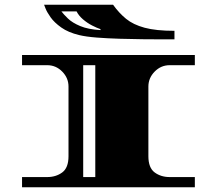

<svg xmlns="http://www.w3.org/2000/svg" viewBox="-20 -790 921 810"><path d="M73 0V-43H179Q216 -43 242.5 -62.5Q269 -82 269 -131V-425Q269 -461 242.5 -488Q216 -515 179 -515H73V-558H802V-515H696Q659 -515 632.5 -488Q606 -461 606 -425V-131Q606 -82 632.5 -62.5Q659 -43 696 -43H802V0ZM331 -43H382V-515H331ZM662 -624Q629 -624 582 -624.5Q535 -625 484.5 -626.5Q434 -628 388.5 -631.5Q343 -635 314 -642Q268 -653 238.5 -674Q209 -695 193.5 -717Q178 -739 172 -754.5Q166 -770 166 -770H457Q482 -735 512 -710.5Q542 -686 590 -673Q638 -660 716 -660V-624ZM404 -663V-667Q389 -672 368.5 -682.5Q348 -693 330 -708.5Q312 -724 303 -742H239Q248 -730 266.5 -712Q285 -694 318.5 -680Q352 -666 404 -663Z"/></svg>

Font: Diplomata SC
Style: Regular
Weight: 400
Designer: Eduardo Rodriguez Tunni
Foundry: Eduardo Rodriguez Tunni
Version: Version 1.002; ttfautohint (v1.8.4.7-5d5b);gftools[0.9.23]